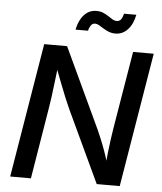

<svg xmlns="http://www.w3.org/2000/svg" viewBox="-61 -984 872 1036"><g transform="rotate(5 375.0 -465.5)"><path d="M33.2 0 153.8 -727.5H277.8L481 -293.5Q489.3 -275.4 501.2 -246.6Q513.2 -217.8 526.6 -180.7Q540 -143.6 551.8 -100.6L540 -96.7Q543 -135.7 547.4 -175.8Q551.8 -215.8 556.9 -251Q562 -286.1 565.9 -310.5L635.3 -727.5H747.1L626.5 0H502L319.8 -388.2Q307.1 -416 293.9 -447.8Q280.8 -479.5 264.4 -522Q248 -564.5 225.1 -624.5L240.2 -627.9Q233.4 -570.8 227.8 -524.4Q222.2 -478 217.8 -444.1Q213.4 -410.2 209.5 -389.2L145.5 0ZM531.2 -817.9Q511.7 -817.9 495.1 -824.5Q478.5 -831.1 464.8 -839.8Q451.2 -848.6 439.5 -855.2Q427.7 -861.8 418 -861.8Q403.8 -861.8 395 -849.1Q386.2 -836.4 382.8 -820.3H315.4Q325.2 -870.6 352.3 -900.6Q379.4 -930.7 419.9 -930.7Q440.4 -930.7 456.3 -923.8Q472.2 -917 484.9 -908.4Q497.6 -899.9 509 -893.1Q520.5 -886.2 533.2 -886.2Q546.9 -886.2 555.2 -896.7Q563.5 -907.2 568.8 -928.7H635.3Q625 -876.5 597.2 -847.2Q569.3 -817.9 531.2 -817.9Z"/></g></svg>

Font: Inter 17pt Medium
Style: Italic
Weight: 500
Italic angle: -9.3988°
Version: Version 4.001;git-66647c0bb